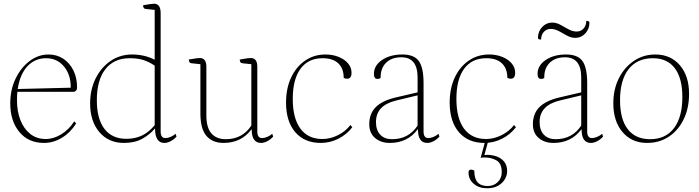

<svg xmlns="http://www.w3.org/2000/svg" viewBox="-20 -754 3748 1029"><path d="M216 12Q132 12 83.5 -47Q35 -106 35 -200Q35 -274 64 -333.5Q93 -393 139.5 -427.5Q186 -462 240 -462Q285 -462 319.5 -439Q354 -416 373.5 -376.5Q393 -337 393 -286Q393 -272 386 -267Q379 -262 377 -262H73Q71 -241 71 -217Q71 -157 89.5 -110Q108 -63 142.5 -36Q177 -9 225 -9Q268 -9 309.5 -35Q351 -61 378 -104L388 -92Q357 -43 311.5 -15.5Q266 12 216 12ZM227 -442Q168 -442 127.5 -399.5Q87 -357 75 -277L359 -284Q360 -353 323 -397.5Q286 -442 227 -442Z M644 12Q562 12 512.5 -46Q463 -104 463 -200Q463 -274 492.5 -333.5Q522 -393 573 -427.5Q624 -462 688 -462Q754 -462 809 -434V-701L761 -706Q747 -707 747 -726Q776 -731 787.5 -732.5Q799 -734 806 -734Q841 -734 841 -683V-49Q841 -14 867 -14Q879 -14 894.5 -20.5Q910 -27 921 -37L926 -22Q913 -7 895 2.5Q877 12 861 12Q811 12 811 -65H810Q782 -32 742 -10Q702 12 644 12ZM657 -10Q703 -10 739.5 -27Q776 -44 809 -83V-402Q782 -421 751 -431.5Q720 -442 675 -442Q591 -442 545 -383.5Q499 -325 499 -217Q499 -116 540 -63Q581 -10 657 -10Z M1178 12Q1119 12 1086.5 -25.5Q1054 -63 1054 -146V-410L1006 -415Q992 -416 992 -435Q1021 -440 1032.5 -441.5Q1044 -443 1051 -443Q1086 -443 1086 -396V-135Q1086 -70 1113 -39Q1140 -8 1190 -8Q1279 -8 1327 -81V-410L1279 -415Q1265 -416 1265 -435Q1294 -440 1305.5 -441.5Q1317 -443 1324 -443Q1359 -443 1359 -396V-49Q1359 -14 1385 -14Q1397 -14 1412.5 -20.5Q1428 -27 1439 -37L1444 -22Q1431 -7 1413 2.5Q1395 12 1379 12Q1329 12 1329 -60H1327Q1273 12 1178 12Z M1699 12Q1612 12 1562.5 -45.5Q1513 -103 1513 -204Q1513 -280 1540 -338Q1567 -396 1615 -429Q1663 -462 1724 -462Q1763 -462 1795 -449Q1827 -436 1845.5 -414Q1864 -392 1864 -364Q1864 -332 1840 -332Q1830 -332 1822 -337Q1822 -387 1793 -414.5Q1764 -442 1709 -442Q1632 -442 1590.5 -385.5Q1549 -329 1549 -224Q1549 -120 1590 -64.5Q1631 -9 1708 -9Q1750 -9 1791 -29.5Q1832 -50 1858 -84L1868 -72Q1838 -33 1793.5 -10.5Q1749 12 1699 12Z M2069 12Q2021 12 1990 -14.5Q1959 -41 1959 -88Q1959 -145 1994 -180Q2029 -215 2102 -232L2218 -259V-339Q2218 -447 2131 -447Q2079 -447 2049 -417.5Q2019 -388 2020 -337Q2016 -333 2011.5 -332Q2007 -331 2003 -331Q1984 -331 1984 -358Q1984 -403 2027.5 -432.5Q2071 -462 2137 -462Q2199 -462 2224.5 -427Q2250 -392 2250 -308V-49Q2250 -14 2276 -14Q2288 -14 2303.5 -20.5Q2319 -27 2330 -37L2335 -22Q2322 -7 2304 2.5Q2286 12 2270 12Q2220 12 2220 -60H2218Q2164 12 2069 12ZM2081 -8Q2170 -8 2218 -81V-243L2102 -215Q1995 -189 1995 -100Q1995 -56 2018 -32Q2041 -8 2081 -8Z M2576 12Q2489 12 2439.5 -45.5Q2390 -103 2390 -204Q2390 -280 2417 -338Q2444 -396 2492 -429Q2540 -462 2601 -462Q2640 -462 2672 -449Q2704 -436 2722.5 -414Q2741 -392 2741 -364Q2741 -332 2717 -332Q2707 -332 2699 -337Q2699 -387 2670 -414.5Q2641 -442 2586 -442Q2509 -442 2467.5 -385.5Q2426 -329 2426 -224Q2426 -120 2467 -64.5Q2508 -9 2585 -9Q2627 -9 2668 -29.5Q2709 -50 2735 -84L2745 -72Q2715 -33 2670.5 -10.5Q2626 12 2576 12ZM2590 255Q2547 255 2519 231Q2491 207 2491 170Q2491 155 2505 155Q2515 155 2522 161Q2522 204 2540 223.5Q2558 243 2594 243Q2626 243 2647.5 222Q2669 201 2669 169Q2669 122 2641.5 106Q2614 90 2577 90Q2570 90 2564.5 90.5Q2559 91 2556 92L2581 0H2597L2576 77Q2586 76 2593 76Q2619 76 2643 85Q2667 94 2682.5 113Q2698 132 2698 164Q2698 185 2686 206Q2674 227 2650 241Q2626 255 2590 255Z M2946 12Q2898 12 2867 -14.5Q2836 -41 2836 -88Q2836 -145 2871 -180Q2906 -215 2979 -232L3095 -259V-339Q3095 -447 3008 -447Q2956 -447 2926 -417.5Q2896 -388 2897 -337Q2893 -333 2888.5 -332Q2884 -331 2880 -331Q2861 -331 2861 -358Q2861 -403 2904.5 -432.5Q2948 -462 3014 -462Q3076 -462 3101.5 -427Q3127 -392 3127 -308V-49Q3127 -14 3153 -14Q3165 -14 3180.5 -20.5Q3196 -27 3207 -37L3212 -22Q3199 -7 3181 2.5Q3163 12 3147 12Q3097 12 3097 -60H3095Q3041 12 2946 12ZM2958 -8Q3047 -8 3095 -81V-243L2979 -215Q2872 -189 2872 -100Q2872 -56 2895 -32Q2918 -8 2958 -8ZM2931 -599Q2909 -599 2894.5 -583Q2880 -567 2880 -542Q2863 -542 2863 -551Q2863 -585 2885.5 -609Q2908 -633 2939 -633Q2962 -633 2983.5 -621Q3005 -609 3027 -597Q3049 -585 3071 -585Q3093 -585 3107.5 -601Q3122 -617 3122 -642Q3139 -642 3139 -633Q3139 -599 3117 -575Q3095 -551 3063 -551Q3041 -551 3019 -563Q2997 -575 2975.5 -587Q2954 -599 2931 -599Z M3448 12Q3366 12 3316.5 -46Q3267 -104 3267 -200Q3267 -275 3296.5 -334Q3326 -393 3377 -427.5Q3428 -462 3492 -462Q3574 -462 3623.5 -404.5Q3673 -347 3673 -251Q3673 -174 3644 -114.5Q3615 -55 3564.5 -21.5Q3514 12 3448 12ZM3464 -8Q3547 -8 3592 -67Q3637 -126 3637 -234Q3637 -335 3596.5 -388.5Q3556 -442 3479 -442Q3395 -442 3349 -383.5Q3303 -325 3303 -217Q3303 -115 3344.5 -61.5Q3386 -8 3464 -8Z"/></svg>

Font: Petrona Thin
Style: Regular
Weight: 100
Designer: Ringo R. Seeber
Foundry: Ringo R. Seeber
Version: Version 2.001; ttfautohint (v1.8.3)